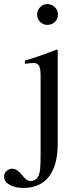

<svg xmlns="http://www.w3.org/2000/svg" viewBox="-90 -703 388 941"><path d="M193 0Q193 107 150 162.5Q107 218 24 218Q-17 218 -43.5 202.5Q-70 187 -70 163Q-70 146 -58 135Q-46 124 -29 124Q-17 124 -6 131.5Q5 139 19 156Q32 172 41 178Q50 184 61 184Q72 184 81 179Q90 174 95 166Q99 159 102 149.5Q105 140 106.5 126.5Q108 113 108.5 93.5Q109 74 109 45V-334Q109 -366 101.5 -380Q94 -394 77 -394Q69 -394 58.5 -393.5Q48 -393 37 -391L32 -390V-406Q76 -419 110 -431Q144 -443 188 -460L193 -457ZM142 -683Q164 -683 179 -668Q194 -653 194 -632Q194 -610 179 -595.5Q164 -581 142 -581Q121 -581 106.5 -596Q92 -611 92 -632Q92 -653 107 -668Q122 -683 142 -683Z"/></svg>

Font: Klingon pIqaD HaSta
Style: Regular
Weight: 400
Width: 0
Designer: Mike Neff (qa'vaj)
Foundry: Mike Neff and Michael Everson
Version: Version 2.003